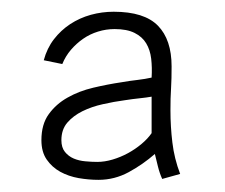

<svg xmlns="http://www.w3.org/2000/svg" viewBox="-20 -603 374 319"><path d="M249.5 -305.7Q245.1 -315.4 242.4 -326.4Q239.7 -337.4 237.3 -347.2Q217.8 -330.1 194.1 -317.1Q170.4 -304.2 143.6 -304.2Q127.4 -304.2 110.6 -307.1Q93.8 -310.1 80.1 -317.6Q66.4 -325.2 57.6 -337.9Q48.8 -350.6 48.8 -370.1Q48.8 -396.5 61 -413.3Q73.2 -430.2 92.3 -440.9Q111.3 -451.7 135 -457.3Q158.7 -462.9 181.6 -466.3Q195.8 -468.8 208.5 -470.2Q221.2 -471.7 231.9 -474.1Q232.9 -490.7 231.2 -505.4Q229.5 -520 222.9 -531Q216.3 -542 203.6 -548.3Q190.9 -554.7 170.4 -554.7Q156.2 -554.7 142.8 -550.5Q129.4 -546.4 118.2 -538.6Q106.9 -530.8 97.9 -520.3Q88.9 -509.8 83.5 -496.6L52.7 -502.9Q58.1 -522.9 69.6 -537.8Q81.1 -552.7 96.7 -563Q112.3 -573.2 130.9 -578.4Q149.4 -583.5 168.9 -583.5Q219.7 -583.5 242.4 -560.3Q265.1 -537.1 265.1 -492.7Q265.1 -481.9 264.9 -473.4Q264.6 -464.8 264.2 -456.3Q263.7 -447.8 263.4 -439Q263.2 -430.2 263.2 -419.4Q263.2 -392.6 266.4 -366.2Q269.5 -339.8 279.3 -314ZM231.9 -442.4Q223.6 -440.9 211.9 -439.7Q200.2 -438.5 187.5 -436.5Q169.4 -434.1 150.9 -429.9Q132.3 -425.8 116.9 -418.2Q101.6 -410.6 91.8 -399.2Q82 -387.7 82 -370.1Q82 -357.9 87.9 -350.6Q93.8 -343.3 102.5 -339.6Q111.3 -335.9 121.8 -335Q132.3 -334 141.6 -334Q153.8 -334 167 -337.9Q180.2 -341.8 192.4 -348.4Q204.6 -355 215.1 -363.8Q225.6 -372.6 231.9 -381.8Z"/></svg>

Font: SaysetthaMai
Style: Regular
Weight: 400
Designer: John M. Durdin
Foundry: Lao Script for Windows
Version: Version 1.101